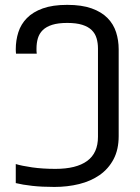

<svg xmlns="http://www.w3.org/2000/svg" viewBox="-20 -549 567 778"><path d="M127.9 -352.1Q127.9 -347.7 127.9 -342.3Q127.9 -336.9 128.9 -331.5H44.9Q44.4 -335.4 44.2 -340.3Q43.9 -345.2 43.9 -349.1Q43.9 -385.7 54.4 -418.5Q64.9 -451.2 89.1 -475.8Q113.3 -500.5 153.3 -514.9Q193.4 -529.3 252.4 -529.3Q311.5 -529.3 351.6 -514.9Q391.6 -500.5 415.8 -475.8Q439.9 -451.2 450.4 -418.5Q460.9 -385.7 460.9 -349.1V2.4Q460.9 57.1 440.2 96.2Q419.4 135.3 383.8 160.2Q348.1 185.1 300.8 196.8Q253.4 208.5 200.2 208.5Q149.9 208.5 110.6 204.1Q71.3 199.7 43.9 192.9V115.7Q67.4 123 110.1 129.2Q152.8 135.3 204.6 135.3Q289.1 135.3 333 103.3Q377 71.3 377 5.4V-352.1Q377 -375 371.3 -394Q365.7 -413.1 351.6 -427Q337.4 -440.9 313.2 -448.5Q289.1 -456.1 252.4 -456.1Q215.8 -456.1 191.7 -448.5Q167.5 -440.9 153.3 -427Q139.2 -413.1 133.5 -394Q127.9 -375 127.9 -352.1Z"/></svg>

Font: Arian AMU
Style: Regular
Weight: 400
Designer: Ruben Hakobyan (Tarumian)
Foundry: Ruben Hakobyan (Tarumian)
Version: Version 4.003